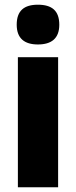

<svg xmlns="http://www.w3.org/2000/svg" viewBox="-20 -796 323 816"><path d="M141 -776C83 -776 51 -751 51 -691C51 -632 85 -607 141 -607C198 -607 232 -632 232 -691C232 -751 200 -776 141 -776ZM227 -553H56V0H227Z"/></svg>

Font: Noto Sans Gurmukhi Condensed Black
Style: Regular
Weight: 900
Width: 3
Designer: Jelle Bosma - Monotype Design Team
Foundry: Monotype Imaging Inc.
Version: Version 2.004